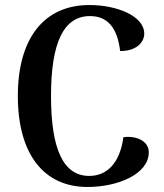

<svg xmlns="http://www.w3.org/2000/svg" viewBox="-20 -730 651 764"><path d="M328 14C449 14 572 -37 572 -124C572 -171 519 -191 471 -184C457 -80 405 -30 335 -30C232 -30 183 -136 183 -348C183 -560 233 -666 338 -666C406 -666 447 -622 458 -527C521 -526 554 -561 554 -596C554 -667 444 -710 336 -710C157 -710 51 -580 51 -348C51 -117 154 14 328 14Z"/></svg>

Font: Arima Koshi ExtraBold
Style: Regular
Weight: 800
Designer: Joana Correia and Natanael Gama
Foundry: NDISCOVER
Version: Version 1.019;PS 001.019;hotconv 1.0.88;makeotf.lib2.5.64775